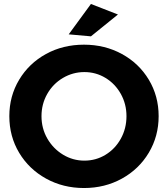

<svg xmlns="http://www.w3.org/2000/svg" viewBox="-20 -936 846 967"><path d="M438 -916 574 -863 438 -753 326 -763ZM779 -351Q779 -250 729.5 -167Q680 -84 594 -36.5Q508 11 403 11Q298 11 212 -36.5Q126 -84 76.5 -166.5Q27 -249 27 -351Q27 -452 76.5 -534.5Q126 -617 211.5 -664Q297 -711 403 -711Q508 -711 594 -664Q680 -617 729.5 -534.5Q779 -452 779 -351ZM189 -351Q189 -289 218.5 -238Q248 -187 297.5 -157Q347 -127 405 -127Q463 -127 511.5 -156.5Q560 -186 588.5 -237.5Q617 -289 617 -351Q617 -412 588.5 -463Q560 -514 511.5 -543.5Q463 -573 405 -573Q347 -573 297 -543.5Q247 -514 218 -463Q189 -412 189 -351Z"/></svg>

Font: TypoPRO Montserrat Alternates
Style: Regular
Weight: 600
Designer: Julieta Ulanovsky
Foundry: Julieta Ulanovsky
Version: Version 6.001